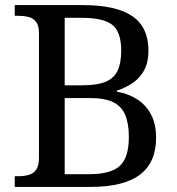

<svg xmlns="http://www.w3.org/2000/svg" viewBox="-20 -734 694 754"><path d="M38 0V-42H51Q74 -42 92.5 -47Q111 -52 122 -67.5Q133 -83 133 -114V-604Q133 -634 121.5 -648.5Q110 -663 91.5 -667.5Q73 -672 51 -672H38V-714H306Q436 -714 499.5 -670.5Q563 -627 563 -535Q563 -491 547 -460Q531 -429 503 -409.5Q475 -390 439 -378V-374Q485 -366 519.5 -343.5Q554 -321 573.5 -283.5Q593 -246 593 -193Q593 -96 529.5 -48Q466 0 336 0ZM331 -50Q416 -50 451 -83Q486 -116 486 -196Q486 -248 472 -282Q458 -316 425 -332.5Q392 -349 333 -349H234V-50ZM303 -399Q362 -399 395 -413Q428 -427 442 -457Q456 -487 456 -535Q456 -609 421 -636.5Q386 -664 301 -664H234V-399Z"/></svg>

Font: Noto Serif Sinhala
Style: Regular
Weight: 400
Designer: Jelle Bosma - Monotype Design Team
Foundry: Monotype Imaging Inc.
Version: Version 2.006